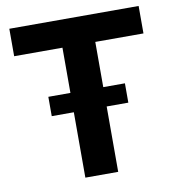

<svg xmlns="http://www.w3.org/2000/svg" viewBox="-82 -801 799 874"><g transform="rotate(-10 318.0 -364.0)"><path d="M242.2 -600.6H19V-727.5H616.7V-600.6H394V-391.6H494.1V-302.2H394V0H242.2V-302.2H140.1V-391.6H242.2Z"/></g></svg>

Font: Inter Tight Stencil
Style: Bold
Weight: 700
Designer: Rasmus Andersson
Foundry: rsms
Version: Version 3.004;Glyphs 3.1.2 (3151)